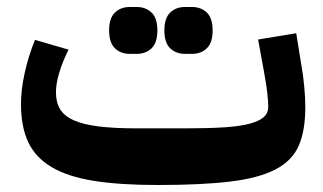

<svg xmlns="http://www.w3.org/2000/svg" viewBox="-20 -517 923 549"><path d="M431 12Q322 12 247.5 0Q173 -12 127 -39.5Q81 -67 60.5 -111Q40 -155 40 -220Q40 -260 50.5 -308Q61 -356 80 -403L176 -375Q159 -341 149.5 -309.5Q140 -278 140 -253Q140 -224 152 -204.5Q164 -185 191 -173Q218 -161 262 -155.5Q306 -150 371 -150H511Q577 -150 622 -153Q667 -156 694.5 -163.5Q722 -171 734.5 -182.5Q747 -194 747 -211Q747 -226 744.5 -249.5Q742 -273 735 -311L718 -404L827 -422L842 -329Q847 -302 850 -269Q853 -236 853 -211Q853 -144 834.5 -101Q816 -58 768.5 -33Q721 -8 639.5 2Q558 12 431 12ZM509 -363Q483 -363 466.5 -379Q450 -395 450 -430Q450 -465 466.5 -481Q483 -497 509 -497H529Q555 -497 571.5 -481Q588 -465 588 -430Q588 -395 571.5 -379Q555 -363 529 -363ZM351 -363Q325 -363 308.5 -379Q292 -395 292 -430Q292 -465 308.5 -481Q325 -497 351 -497H371Q397 -497 413.5 -481Q430 -465 430 -430Q430 -395 413.5 -379Q397 -363 371 -363Z"/></svg>

Font: IBM Plex Sans Arabic
Style: Bold
Weight: 700
Designer: Mike Abbink, Paul van der Laan, Pieter van Rosmalen, Wael Morcos, Khajak Apelian
Foundry: Bold Monday
Version: Version 1.2